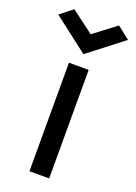

<svg xmlns="http://www.w3.org/2000/svg" viewBox="-230 -1011 765 1079"><g transform="rotate(20 152.5 -471.0)"><path d="M-56 -883 153 -722 361 -883 286 -942 153 -841 19 -942ZM93 0V-649H211V0Z"/></g></svg>

Font: Karmilla
Style: Bold
Weight: 700
Designer: Jonathan Pinhorn
Version: Version 1.000